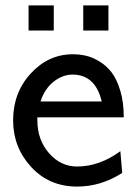

<svg xmlns="http://www.w3.org/2000/svg" viewBox="-20 -687 511 715"><path d="M28.8 -238.8Q28.8 -341.8 94.5 -413.3Q160.2 -484.9 251 -484.9Q275.9 -484.9 300 -479.5Q324.2 -474.1 350.6 -458Q377 -441.9 396 -417Q415 -392.1 428 -349.1Q440.9 -306.2 440.9 -250H119.1V-240.2Q119.1 -166 162.6 -116.5Q206.1 -66.9 267.1 -66.9Q350.1 -66.9 428.2 -124L435.1 -43Q356 7.8 267.1 7.8Q163.1 7.8 95.9 -65.4Q28.8 -138.7 28.8 -238.8ZM86.4 -573.2V-667H180.2V-573.2ZM130.9 -309.1H358.9Q335 -409.2 250 -409.2Q212.9 -409.2 179.4 -382.6Q146 -356 130.9 -309.1ZM290 -573.2V-667H383.8V-573.2Z"/></svg>

Font: CMU Bright
Style: SemiBold
Weight: 600
Version: Version 0.7.0